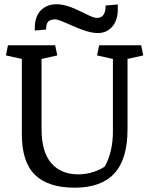

<svg xmlns="http://www.w3.org/2000/svg" viewBox="-20 -874 703 905"><path d="M175.8 -266.6Q175.8 -157.7 221.7 -105Q267.6 -52.2 348.1 -52.2Q386.7 -52.2 420.4 -63.5Q454.1 -74.7 474.1 -89.4Q512.2 -158.7 512.2 -254.4V-596.2L437.5 -612.8L447.3 -660.6H645.5L655.3 -612.8L581.1 -596.2V-265.6Q581.1 -124 519 -56.6Q457 10.7 332 10.7Q207 10.7 145 -49.8Q83 -110.4 83 -239.7V-596.2L7.8 -612.8L17.6 -660.6H240.2L250 -612.8L175.8 -596.2ZM437.5 -789.6Q478 -789.6 478 -848.1L535.2 -853V-830.1Q535.2 -778.3 508.8 -748Q482.4 -717.8 440.4 -718.3Q397.5 -718.3 326.2 -750.5Q254.4 -782.7 242.2 -782.7Q217.8 -782.7 207.5 -772.5Q197.3 -762.2 197.3 -734.9L144 -730V-742.2Q144.5 -797.4 172.9 -825.7Q201.2 -854 246.6 -854Q292 -854 356.4 -821.8Q380.9 -809.6 402.3 -799.8Q423.3 -790 437.5 -789.6Z"/></svg>

Font: NoticiaText-Regular
Style: Regular
Weight: 400
Designer: JM Sole
Foundry: JM Sole
Version: Version 1.003